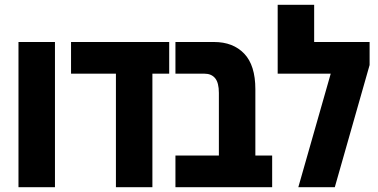

<svg xmlns="http://www.w3.org/2000/svg" viewBox="-20 -780 1576 800"><path d="M57 0V-605H209V0Z M463 0V-473H276V-605H685V-473H615V0Z M711 0V-132H892V-393Q892 -435 876.5 -454Q861 -473 832 -473H711V-605H872Q951 -605 997.5 -556.5Q1044 -508 1044 -408V-132H1114V0Z M1289 -605H1520V-509L1375 0H1223L1358 -473H1137V-760H1289Z"/></svg>

Font: Noto Sans Hebrew ExtraCondensed ExtraBold
Style: Regular
Weight: 800
Width: 2
Designer: Monotype Design Team
Foundry: Monotype Imaging Inc.
Version: Version 2.004; ttfautohint (v1.8.4.7-5d5b)